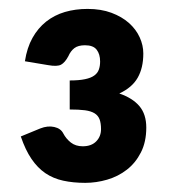

<svg xmlns="http://www.w3.org/2000/svg" viewBox="-20 -846 374 420"><path d="M25.5 -446ZM171.5 -826.5Q201 -826.5 223.8 -818Q246.5 -809.5 262 -795.8Q277.5 -782 285.5 -764.5Q293.5 -747 293.5 -729Q293.5 -697.5 281.2 -676Q269 -654.5 241 -641.5Q270 -631.5 285 -613.8Q300 -596 300 -567Q300 -535.5 288.2 -512.5Q276.5 -489.5 257.5 -474.8Q238.5 -460 214.5 -453Q190.5 -446 166.5 -446Q140 -446 118.2 -450.8Q96.5 -455.5 79.2 -467.2Q62 -479 48.8 -498.5Q35.5 -518 25.5 -547.5L68 -565Q84.5 -571.5 98.8 -568.2Q113 -565 118.5 -554Q124.5 -542.5 135 -534.2Q145.5 -526 161 -526Q180 -526 190.5 -536.8Q201 -547.5 201 -563.5Q201 -576.5 197.8 -585Q194.5 -593.5 186.8 -598.2Q179 -603 165.8 -604.8Q152.5 -606.5 132.5 -606.5V-670Q153 -670 166 -672.8Q179 -675.5 186.2 -680.8Q193.5 -686 196.2 -693.8Q199 -701.5 199 -711.5Q199 -727.5 191.5 -737.2Q184 -747 166 -747Q151 -747 142.8 -740.8Q134.5 -734.5 129.5 -723Q122 -709 113.5 -704.5Q105 -700 85.5 -703.5L34.5 -712Q39 -741.5 51 -763Q63 -784.5 81 -798.8Q99 -813 122 -819.8Q145 -826.5 171.5 -826.5Z"/></svg>

Font: Lato Heavy
Style: Regular
Weight: 800
Designer: Lukasz Dziedzic
Foundry: tyPoland Lukasz Dziedzic
Version: Version 2.007; 2014-02-27